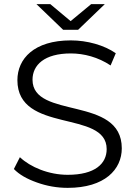

<svg xmlns="http://www.w3.org/2000/svg" viewBox="-20 -901 655 927"><path d="M357 -757 486 -881H420L321 -799L223 -881H156L285 -757ZM307 6C486 6 568 -83 568 -185C568 -441 137 -323 137 -516C137 -587 194 -643 322 -643C385 -643 454 -625 514 -585L539 -644C483 -683 401 -706 322 -706C144 -706 64 -617 64 -514C64 -254 495 -373 495 -181C495 -111 439 -57 307 -57C215 -57 127 -94 76 -142L47 -85C73 -58 110 -37 158 -20C205 -3 255 6 307 6Z"/></svg>

Font: Montserrat Z
Style: Regular
Weight: 400
Designer: Julieta Ulanovsky
Foundry: Julieta Ulanovsky
Version: Version 8.000